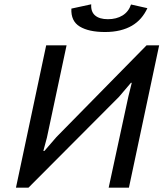

<svg xmlns="http://www.w3.org/2000/svg" viewBox="-20 -873 762 893"><path d="M54.2 0ZM577.1 -424.3 592.8 -487.8H588.9L533.7 -422.9L112.3 0H54.2L194.8 -662.1H289.6L198.2 -232.9L181.6 -170.9H186.5L242.7 -235.8L661.6 -662.1H720.2L579.6 0H485.4ZM404.3 -853Q401.9 -818.8 422.1 -801.3Q442.4 -783.7 481.9 -783.7Q521.5 -783.7 549.8 -801Q578.1 -818.4 589.4 -852.1L665.5 -835Q653.3 -808.6 635.5 -788.1Q617.7 -767.6 593.5 -753.4Q569.3 -739.3 538.1 -731.7Q506.8 -724.1 468.3 -724.1Q393.1 -724.1 351.1 -749.5Q309.1 -774.9 312 -833Z"/></svg>

Font: PT Astra Sans
Style: Italic
Weight: 400
Italic angle: -16°
Designer: A.Korolkova, I. Chaeva
Foundry: ParaType Ltd
Version: Version 1.001; ttfautohint (v1.6)